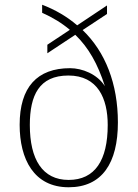

<svg xmlns="http://www.w3.org/2000/svg" viewBox="-20 -781 581 811"><path d="M270 10C411 10 478 -92 478 -264C478 -427 425 -562 329 -654L432 -722V-758L306 -674C263 -711 213 -740 158 -761V-727C203 -707 242 -683 275 -655L180 -592V-556L298 -634C354 -580 393 -511 423 -417C391 -468 327 -493 276 -493C137 -493 63 -413 63 -254C63 -109 123 10 270 10ZM270 -21C159 -21 106 -108 106 -253C106 -378 145 -462 269 -462C393 -462 435 -365 435 -253C435 -104 381 -21 270 -21Z"/></svg>

Font: Noto Serif Devanagari ExtraLight
Style: Regular
Weight: 200
Designer: Universal Thirst, Indian Type Foundry and the Monotype Design Team
Foundry: Monotype Imaging Inc.
Version: Version 2.004